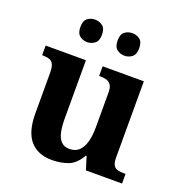

<svg xmlns="http://www.w3.org/2000/svg" viewBox="-135 -867 938 994"><g transform="rotate(20 333.5 -370.0)"><path d="M258 10Q180 10 138 -38.5Q96 -87 96 -188V-412Q96 -441 89 -456.5Q82 -472 67 -477.5Q52 -483 28 -483H26V-536H248V-216Q248 -173 254.5 -141.5Q261 -110 278 -92.5Q295 -75 324 -75Q356 -75 376 -93.5Q396 -112 405.5 -146.5Q415 -181 415 -227V-419Q415 -448 405 -461.5Q395 -475 379 -479Q363 -483 343 -483H340V-536H567V-116Q567 -87 575.5 -73.5Q584 -60 599.5 -56.5Q615 -53 634 -53H642V0H443L421 -71H416Q386 -19 345.5 -4.5Q305 10 258 10ZM427 -626Q403 -626 385 -640Q367 -654 367 -688Q367 -723 385 -736.5Q403 -750 427 -750Q450 -750 468 -736.5Q486 -723 486 -688Q486 -654 468 -640Q450 -626 427 -626ZM221 -626Q198 -626 180 -640Q162 -654 162 -688Q162 -723 180 -736.5Q198 -750 221 -750Q244 -750 262.5 -736.5Q281 -723 281 -688Q281 -654 262.5 -640Q244 -626 221 -626Z"/></g></svg>

Font: Noto Serif Gujarati
Style: Bold
Weight: 700
Version: Version 2.102